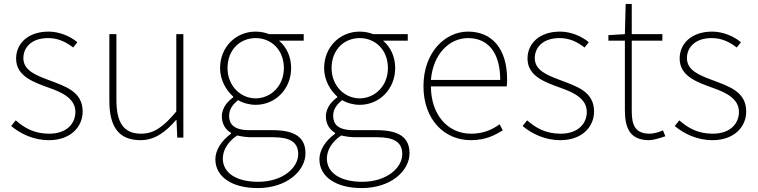

<svg xmlns="http://www.w3.org/2000/svg" viewBox="-20 -701 3861 978"><path d="M229 13C340 13 401 -55 401 -133C401 -236 310 -262 226 -294C163 -318 99 -342 99 -405C99 -457 138 -507 225 -507C280 -507 318 -485 353 -459L374 -486C336 -518 280 -540 228 -540C119 -540 62 -476 62 -403C62 -312 152 -282 232 -253C294 -231 364 -200 364 -131C364 -71 319 -20 231 -20C153 -20 104 -50 60 -88L37 -59C84 -20 150 13 229 13Z M696 13C769 13 824 -29 877 -90H879L883 0H914V-527H878V-133C813 -55 764 -20 699 -20C610 -20 573 -76 573 -192V-527H537V-188C537 -51 588 13 696 13Z M1293 257C1441 257 1536 169 1536 80C1536 -1 1483 -38 1367 -38H1250C1169 -38 1147 -71 1147 -111C1147 -147 1169 -172 1193 -191C1217 -176 1252 -167 1282 -167C1384 -167 1463 -249 1463 -354C1463 -414 1438 -463 1401 -494H1527V-527H1351C1336 -533 1312 -540 1282 -540C1181 -540 1101 -461 1101 -354C1101 -290 1135 -238 1168 -209V-205C1145 -189 1110 -156 1110 -108C1110 -68 1130 -40 1157 -24V-20C1108 15 1077 64 1077 110C1077 198 1159 257 1293 257ZM1282 -200C1206 -200 1139 -263 1139 -354C1139 -449 1204 -507 1282 -507C1361 -507 1426 -448 1426 -354C1426 -263 1359 -200 1282 -200ZM1295 225C1180 225 1115 177 1115 107C1115 68 1136 24 1188 -11C1217 -4 1245 -2 1252 -2H1372C1455 -2 1499 22 1499 84C1499 153 1421 225 1295 225Z M1823 257C1971 257 2066 169 2066 80C2066 -1 2013 -38 1897 -38H1780C1699 -38 1677 -71 1677 -111C1677 -147 1699 -172 1723 -191C1747 -176 1782 -167 1812 -167C1914 -167 1993 -249 1993 -354C1993 -414 1968 -463 1931 -494H2057V-527H1881C1866 -533 1842 -540 1812 -540C1711 -540 1631 -461 1631 -354C1631 -290 1665 -238 1698 -209V-205C1675 -189 1640 -156 1640 -108C1640 -68 1660 -40 1687 -24V-20C1638 15 1607 64 1607 110C1607 198 1689 257 1823 257ZM1812 -200C1736 -200 1669 -263 1669 -354C1669 -449 1734 -507 1812 -507C1891 -507 1956 -448 1956 -354C1956 -263 1889 -200 1812 -200ZM1825 225C1710 225 1645 177 1645 107C1645 68 1666 24 1718 -11C1747 -4 1775 -2 1782 -2H1902C1985 -2 2029 22 2029 84C2029 153 1951 225 1825 225Z M2378 13C2456 13 2501 -13 2541 -37L2525 -68C2485 -39 2440 -20 2380 -20C2256 -20 2175 -122 2175 -261H2561C2563 -274 2563 -286 2563 -297C2563 -453 2486 -540 2364 -540C2247 -540 2137 -434 2137 -262C2137 -90 2245 13 2378 13ZM2175 -294C2186 -427 2270 -507 2364 -507C2463 -507 2528 -437 2528 -294Z M2834 13C2945 13 3006 -55 3006 -133C3006 -236 2915 -262 2831 -294C2768 -318 2704 -342 2704 -405C2704 -457 2743 -507 2830 -507C2885 -507 2923 -485 2958 -459L2979 -486C2941 -518 2885 -540 2833 -540C2724 -540 2667 -476 2667 -403C2667 -312 2757 -282 2837 -253C2899 -231 2969 -200 2969 -131C2969 -71 2924 -20 2836 -20C2758 -20 2709 -50 2665 -88L2642 -59C2689 -20 2755 13 2834 13Z M3287 13C3305 13 3338 4 3369 -7L3357 -37C3338 -28 3310 -20 3290 -20C3213 -20 3198 -67 3198 -135V-494H3354V-527H3198V-681H3167L3163 -527L3079 -522V-494H3163V-140C3163 -48 3189 13 3287 13Z M3609 13C3720 13 3781 -55 3781 -133C3781 -236 3690 -262 3606 -294C3543 -318 3479 -342 3479 -405C3479 -457 3518 -507 3605 -507C3660 -507 3698 -485 3733 -459L3754 -486C3716 -518 3660 -540 3608 -540C3499 -540 3442 -476 3442 -403C3442 -312 3532 -282 3612 -253C3674 -231 3744 -200 3744 -131C3744 -71 3699 -20 3611 -20C3533 -20 3484 -50 3440 -88L3417 -59C3464 -20 3530 13 3609 13Z"/></svg>

Font: Noto Sans CJK JP Thin
Style: Regular
Weight: 250
Designer: Ryoko NISHIZUKA (kana & ideographs); Paul D. Hunt (Latin, Greek & Cyrillic); Wenlong ZHANG (bopomofo); Sandoll Communica
Foundry: Adobe Systems Incorporated
Version: Version 1.004;PS 1.004;hotconv 1.0.82;makeotf.lib2.5.63406